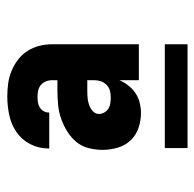

<svg xmlns="http://www.w3.org/2000/svg" viewBox="-24 -710 547 540"><g transform="rotate(-90 250.0 -439.5)"><path d="M203 -317Q181 -317 160.5 -324Q140 -331 125.5 -346.5Q111 -362 105 -383Q99 -404 99 -425Q99 -445 104 -464.5Q109 -484 121.5 -499Q134 -514 151 -524.5Q168 -535 186.5 -541.5Q205 -548 225 -550Q245 -552 265 -552H295V-567Q295 -576 291.5 -584.5Q288 -593 281.5 -598.5Q275 -604 266.5 -606Q258 -608 249 -608Q241 -608 233.5 -607Q226 -606 219 -602Q212 -598 208 -591Q204 -584 204 -576V-575H103V-579Q103 -605 115.5 -629Q128 -653 149.5 -667.5Q171 -682 197 -687.5Q223 -693 249 -693Q268 -693 286 -690.5Q304 -688 321 -681Q338 -674 352.5 -663Q367 -652 377 -636.5Q387 -621 391.5 -603Q396 -585 396 -567V-323H295V-378Q289 -364 280 -352.5Q271 -341 258.5 -332.5Q246 -324 231.5 -320.5Q217 -317 203 -317ZM247 -402Q257 -402 266 -404.5Q275 -407 282 -414Q289 -421 292 -430Q295 -439 295 -449V-468H265Q254 -468 244 -467Q234 -466 224.5 -462.5Q215 -459 207.5 -452Q200 -445 200 -435Q200 -427 204.5 -419.5Q209 -412 216 -408Q223 -404 231 -403Q239 -402 247 -402ZM104 -186V-250H396V-186Z"/></g></svg>

Font: Iosevka Term Curly Heavy
Style: Regular
Weight: 900
Designer: Belleve Invis
Foundry: Belleve Invis
Version: Version 32.3.0